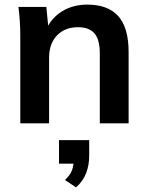

<svg xmlns="http://www.w3.org/2000/svg" viewBox="-20 -535 643 833"><path d="M68 0V-379Q68 -410 66 -442Q64 -474 60 -505H181L189 -424Q215 -468 259 -491.5Q303 -515 359 -515Q448 -515 493 -465Q538 -415 538 -309V0H413V-303Q413 -364 389.5 -390.5Q366 -417 319 -417Q261 -417 227 -381Q193 -345 193 -285V0ZM310 278 262 246Q281 228 289 211Q297 194 299 175H236V73H367V140Q367 181 354 215.5Q341 250 310 278Z"/></svg>

Font: MulishBold
Style: Bold
Weight: 700
Designer: Vernon Adams
Foundry: Vernon Adams
Version: Version 3.602; ttfautohint (v1.8.3)